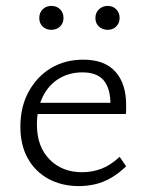

<svg xmlns="http://www.w3.org/2000/svg" viewBox="-20 -622 494 650"><path d="M247 8Q189 8 144 -16.5Q99 -41 74 -86Q49 -131 49 -193Q49 -261 77.5 -312.5Q106 -364 153.5 -392Q201 -420 262 -420Q334 -420 370.5 -379.5Q407 -339 407 -267Q407 -259 407 -251Q407 -243 406 -236H354V-267Q354 -323 331 -350Q308 -377 259 -377Q214 -377 179 -355.5Q144 -334 124.5 -294Q105 -254 105 -200Q105 -126 147.5 -82.5Q190 -39 258 -39Q293 -39 324 -51Q355 -63 385 -91L407 -59Q381 -34 354.5 -19Q328 -4 301 2Q274 8 247 8ZM84 -236 92 -274H397V-236ZM154 -521Q136 -521 124.5 -532Q113 -543 113 -561Q113 -579 124.5 -590.5Q136 -602 154 -602Q172 -602 183.5 -590.5Q195 -579 195 -561Q195 -544 183.5 -532.5Q172 -521 154 -521ZM345 -521Q327 -521 315 -532Q303 -543 303 -561Q303 -579 315 -590.5Q327 -602 345 -602Q362 -602 373.5 -590.5Q385 -579 385 -561Q385 -544 373.5 -532.5Q362 -521 345 -521Z"/></svg>

Font: Ysabeau Office Light
Style: Regular
Weight: 300
Designer: Christian Thalmann (Catharsis Fonts)
Version: Version 2.001;gftools[0.9.30]; featfreeze: tnum,lnum,ss02